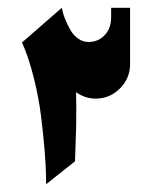

<svg xmlns="http://www.w3.org/2000/svg" viewBox="-20 -474 391 494"><path d="M173 -59Q173 -59 176 -151.7Q176.7 -200.7 175.7 -236.7Q199.3 -220.3 226 -220.3Q262.7 -220.3 288.7 -246.5Q314.7 -272.7 314.7 -309.3V-454H266V-429.3Q266 -401 249.3 -383.5Q232.7 -366 207.7 -366Q193 -366 180.7 -375Q168.3 -384 161 -397Q153.7 -410 148.3 -423Q143 -436 141 -445L139 -454L36.7 -364.7Q54.3 -325 67.2 -272.8Q80 -220.7 85.7 -174.7Q91.3 -128.7 94.7 -88.2Q98 -47.7 98.3 -24L98.7 0Z"/></svg>

Font: Jomhuria
Style: Regular
Weight: 400
Designer: Arabic design by Kourosh Beigpour, Latin design by Eben Sorkin, engineering by Lasse Fister and Khaled Hosney
Version: Version 1.0010